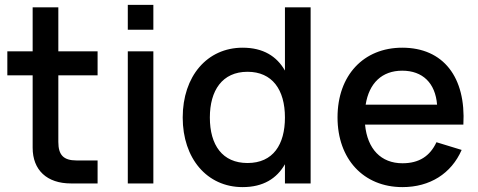

<svg xmlns="http://www.w3.org/2000/svg" viewBox="-20 -750 1956 785"><path d="M10 -442H113.5V-146C113.5 -54.5 172 0 270 0H379V-94H293C240 -94 218.5 -116 218.5 -169.5V-442H379V-540H218.5V-720H113.5V-540H10Z M607 -628.5V-730H502.5V-628.5ZM607 0V-540H502.5V0Z M1145 -720V-461.5C1111.5 -520 1056 -555 972 -555C827 -555 727 -438.5 727 -269.5C727 -102.5 826 15 972 15C1056 15 1111.5 -20 1145 -78.5V0H1250V-720ZM992 -456.5C1093 -456.5 1145 -383.5 1145 -269.5C1145 -159.5 1097 -83.5 992 -83.5C889.5 -83.5 838 -156.5 838 -269.5C838 -380 888.5 -456.5 992 -456.5Z M1625.5 -82.5C1538 -82.5 1482 -140.5 1472.5 -240.5H1874.5C1885.5 -434 1793 -555 1624.5 -555C1466.5 -555 1360 -442 1360 -270C1360 -100 1466 15 1625.5 15C1737.5 15 1825 -40 1867.5 -137L1764.5 -168.5C1738 -112 1694 -82.5 1625.5 -82.5ZM1475 -322C1489 -410.5 1542 -461 1624.5 -461C1708 -461 1760 -410.5 1767 -322Z"/></svg>

Font: Vela Sans SemBd
Style: Regular
Weight: 600
Designer: Principal design: Mikhail Sharanda - project Manrope.
Design modification: Ravid Balaliev
Foundry: Mikhail Sharanda
Version: Version 1.001